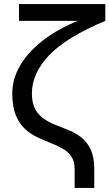

<svg xmlns="http://www.w3.org/2000/svg" viewBox="-20 -719 535 939"><path d="M495 -617Q304 -537 220 -448.5Q136 -360 136 -262Q136 -214 152.5 -184.5Q169 -155 196 -137Q223 -119 255.5 -106.5Q288 -94 320.5 -80.5Q353 -67 380 -45Q407 -23 424 13.5Q441 50 441 108V200H345V108Q345 70 328.5 46Q312 22 285 7Q258 -8 225.5 -20.5Q193 -33 160 -49Q127 -65 100 -90.5Q73 -116 56.5 -157.5Q40 -199 40 -262Q40 -335 80.5 -402Q121 -469 193.5 -524Q266 -579 361 -617H73V-699H495Z"/></svg>

Font: Syne Medium
Style: Regular
Weight: 500
Designer: Lucas Descroix
Foundry: Bonjour Monde
Version: Version 2.200; ttfautohint (v1.8.4)